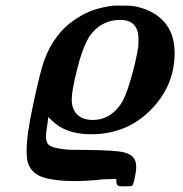

<svg xmlns="http://www.w3.org/2000/svg" viewBox="-20 -471 652 685"><path d="M152 -53Q152 -48 148 -21Q144 6 144 16Q144 42 160 50Q175 58 213 62Q225 64 293 64Q395 65 424 73Q446 79 456 91Q466 103 466 127Q466 140 459 172Q455 189 451 191.5Q447 194 426 194Q406 194 402 192Q395 188 395 176Q395 173 395.5 171.5Q396 170 394.5 169Q393 168 392 167.5Q391 167 388.5 167Q386 167 384 167.5Q382 168 378 168Q374 168 371 168Q345 168 316 172Q285 175 245 175Q178 175 136.5 162.5Q95 150 81 114Q75 100 75 66Q75 8 99 -101Q122 -210 137 -254Q175 -358 258 -408Q309 -442 386 -451H403Q443 -451 452 -450Q522 -439 562.5 -396.5Q603 -354 603 -282Q603 -164 516 -77Q431 8 304 8Q214 8 164 -42Q153 -53 152 -53ZM236 -116Q236 -81 256 -62Q276 -43 311 -43Q369 -43 407 -94Q426 -118 445.5 -184.5Q465 -251 473 -303Q474 -310 474 -331Q474 -400 409 -400Q340 -400 299 -341Q281 -313 264 -257Q262 -249 255.5 -224.5Q249 -200 246 -186Q243 -172 239.5 -151.5Q236 -131 236 -116Z"/></svg>

Font: MathJax_Math
Style: Bold Italic
Weight: 700
Version: Version 1.1